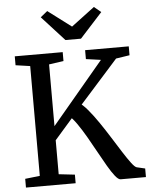

<svg xmlns="http://www.w3.org/2000/svg" viewBox="-63 -1032 845 1083"><g transform="rotate(-5 359.5 -490.5)"><path d="M575.7 0Q562.9 0 544.7 -22.9Q526.5 -45.7 504.7 -83.2Q482.9 -120.7 458.7 -164.8Q434.6 -209 409.5 -252.5Q384.4 -296 360 -331.1Q335.6 -366.1 313 -384.3L361.9 -402.2L198.9 -215.9L229.9 -299.1V-58.9L320.8 -48.6V0H39.5V-49.5L123 -59V-680.7L41.1 -692.5V-743H312.5V-692.5L229.9 -680.7V-284.1L199.6 -295.1L523.5 -680.7L439.4 -692.5V-743H686.5V-692.7L609.3 -680.8L361.7 -403.6L374.3 -452.9Q399.4 -437.8 427.9 -403.9Q456.4 -370 486.1 -326.3Q515.8 -282.7 544.3 -237.2Q572.8 -191.8 597.9 -152.3Q622.9 -112.9 642 -87.7Q661.2 -62.4 671.7 -59.6L718.8 -48.6V0ZM245.6 -981.4 377.7 -881.9 509.9 -981.4 548.9 -949.3 421.8 -809.6H334L206.3 -949.6Z"/></g></svg>

Font: Merriweather 7pt Light
Style: Regular
Weight: 300
Designer: Eben Sorkin
Foundry: Eben Sorkin
Version: Version 2.200;gftools[0.9.31]